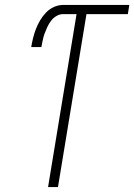

<svg xmlns="http://www.w3.org/2000/svg" viewBox="-20 -755 542 775"><path d="M174 0 289 -698H234Q221 -698 208 -690.5Q195 -683 186 -671Q177 -659 171 -646Q165 -633 160 -619.5Q155 -606 152.5 -592.5Q150 -579 147 -565H106Q109 -583 113.5 -601.5Q118 -620 125 -638Q132 -656 142 -673Q152 -690 166 -704.5Q180 -719 198 -727Q216 -735 234 -735H502L496 -698H329L214 0Z"/></svg>

Font: Iosevka SS18 Extralight
Style: Italic
Weight: 200
Italic angle: -9°
Monospace: yes
Designer: Belleve Invis
Foundry: Belleve Invis
Version: Version 25.1.1; ttfautohint (v1.8.4)